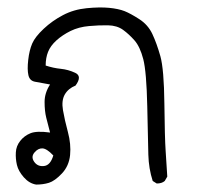

<svg xmlns="http://www.w3.org/2000/svg" viewBox="-20 -293 540 515"><path d="M77.1 202.1Q58.6 199.2 43.9 182.6Q29.3 166 25.4 149.4Q21.5 132.8 22.5 115.7Q23.4 98.6 34.2 85Q44.9 71.3 61.5 64.5Q78.1 57.6 114.3 62.5Q108.4 40 104 22.5Q99.6 4.9 99.6 -19.5Q99.6 -43.9 114.3 -66.4Q88.9 -71.3 74.2 -73.7Q59.6 -76.2 56.2 -91.3Q52.7 -106.4 55.7 -132.3Q58.6 -158.2 66.4 -176.3Q74.2 -194.3 97.2 -215.8Q120.1 -237.3 148.9 -252.4Q177.7 -267.6 212.4 -271Q247.1 -274.4 272.5 -272Q297.9 -269.5 314 -263.2Q330.1 -256.8 353.5 -241.7Q377 -226.6 388.7 -201.7Q400.4 -176.8 410.2 -142.1Q419.9 -107.4 420.9 -15.1Q421.9 77.1 424.3 111.8Q426.8 146.5 428.7 180.7L421.9 192.4Q414.1 199.2 400.4 199.2L389.6 192.4Q378.9 159.2 377.9 122.1Q377 85 375 -7.8Q373 -100.6 364.3 -134.3Q355.5 -168 340.8 -184.6Q326.2 -201.2 310.1 -212.9Q293.9 -224.6 270 -225.1Q246.1 -225.6 218.8 -223.1Q191.4 -220.7 169.4 -210Q147.5 -199.2 131.3 -184.6Q115.2 -169.9 108.9 -153.8Q102.5 -137.7 102.5 -117.2Q123 -110.4 143.1 -108.4Q163.1 -106.4 181.6 -97.7Q201.2 -88.9 182.6 -63.5Q163.1 -55.7 153.8 -39.6Q144.5 -23.4 148.9 2.4Q153.3 28.3 162.1 61Q170.9 93.8 168 123Q165 152.3 146 172.4Q127 192.4 111.3 197.3Q95.7 202.1 77.1 202.1ZM123 124Q105.5 105.5 93.8 105Q82 104.5 72.3 116.2Q62.5 127.9 71.8 141.1Q81.1 154.3 98.1 152.3Q115.2 150.4 123 124Z"/></svg>

Font: JasonHandwriting2
Style: Regular
Weight: 400
Version: Version 1.05.10